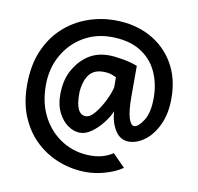

<svg xmlns="http://www.w3.org/2000/svg" viewBox="-71 -595 781 759"><g transform="rotate(10 319.0 -215.5)"><path d="M322.3 89.4Q267.1 89.4 215.3 70.3Q163.6 51.3 122.3 13.4Q81.1 -24.4 56.9 -80.6Q32.7 -136.7 32.7 -210.4Q32.7 -287.6 57.1 -345.7Q81.5 -403.8 123.5 -442.9Q165.5 -481.9 219.2 -501.7Q272.9 -521.5 331.1 -521.5Q411.1 -521.5 472.7 -488.5Q534.2 -455.6 569.1 -396Q604 -336.4 604 -256.3Q604 -193.8 583 -149.4Q562 -105 530.5 -81.8Q499 -58.6 466.8 -58.6Q433.1 -58.6 412.8 -89.6Q392.6 -120.6 389.6 -166.5Q380.4 -144 361.1 -119.1Q341.8 -94.2 318.1 -76.9Q294.4 -59.6 271 -59.6Q246.6 -59.6 222.9 -75.9Q199.2 -92.3 183.8 -122.6Q168.5 -152.8 168.5 -193.8Q168.5 -227.5 175.5 -254.2Q182.6 -280.8 195.8 -301.8Q218.8 -339.4 252.4 -360.1Q286.1 -380.9 331.1 -380.9Q353.5 -380.9 388.2 -374.8Q422.9 -368.7 446.8 -358.9V-237.8Q446.8 -177.2 455.6 -149.9Q464.4 -122.6 477.5 -122.6Q493.7 -122.6 514.2 -154.1Q534.7 -185.5 534.7 -245.1Q534.7 -304.2 512.2 -351.6Q489.7 -398.9 443.8 -426.5Q397.9 -454.1 327.6 -454.1Q265.6 -454.1 215.3 -424.1Q165 -394 135.5 -341.3Q106 -288.6 106 -221.2Q106 -147.9 135.7 -93.3Q165.5 -38.6 215.8 -8.3Q266.1 22 327.6 22Q379.4 22 417.5 -3.4L466.8 46.9Q439.5 65.9 399.4 77.6Q359.4 89.4 322.3 89.4ZM282.7 -127.9Q299.3 -127.9 318.1 -150.4Q336.9 -172.9 352.3 -203.9Q367.7 -234.9 373.5 -259.8V-300.3Q364.7 -304.7 352.5 -308.8Q340.3 -313 320.3 -313Q282.7 -313 263.7 -287.6Q253.4 -273.9 247.6 -252.9Q241.7 -231.9 241.7 -210.4Q241.7 -127.9 282.7 -127.9Z"/></g></svg>

Font: Harmattan
Style: Bold
Weight: 700
Designer: George W. Nuss III and SIL International
Foundry: SIL International
Version: Version 4.000